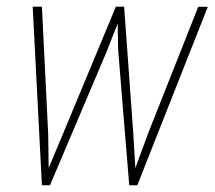

<svg xmlns="http://www.w3.org/2000/svg" viewBox="-20 -548 635 568"><path d="M122.6 -150.4 124 -51.3 167.5 -154.8 322.8 -528.3H347.2L374.5 -150.4L380.4 -50.8L418.9 -155.3L566.4 -527.8H594.7L386.2 0H362.3L329.6 -399.4L328.1 -478.5L295.4 -395L127.9 0H104L76.7 -528.3H104Z"/></svg>

Font: TypoPRO Roboto Mono
Style: Italic
Weight: 250
Designer: Google
Version: Version 2.000986; 2015; ttfautohint (v1.3)